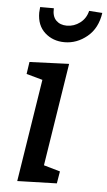

<svg xmlns="http://www.w3.org/2000/svg" viewBox="-55 -812 476 852"><g transform="rotate(5 183.0 -386.0)"><path d="M239 -534 167 -76 240 -55 231 -1 55 4 127 -453 55 -473 63 -527ZM87 -749Q87 -756 89 -774H150Q148 -738 166 -720Q184 -702 214 -702Q246 -702 272.5 -722Q299 -742 307 -776L366 -772Q356 -703 310.5 -665.5Q265 -628 210 -628Q158 -628 122.5 -660Q87 -692 87 -749Z"/></g></svg>

Font: Bitter Pro Medium
Style: Italic
Weight: 500
Italic angle: -9°
Designer: Sol Matas, and Bitter project Authors
Foundry: Sol Matas
Version: Version 1.010